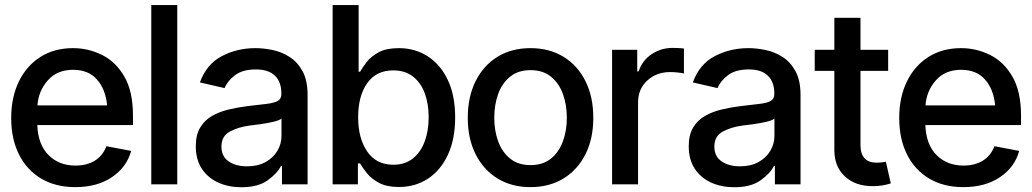

<svg xmlns="http://www.w3.org/2000/svg" viewBox="-20 -748 4186 779"><path d="M285.6 11.2Q205.1 11.2 146.7 -23.7Q88.4 -58.6 56.9 -121.6Q25.4 -184.6 25.4 -269Q25.4 -353 56.4 -417Q87.4 -481 143.8 -516.8Q200.2 -552.7 276.4 -552.7Q338.4 -552.7 394 -525.1Q449.7 -497.6 484.6 -437.3Q519.5 -377 519.5 -278.8V-240.7H131.3Q134.3 -161.6 176.8 -118.9Q219.2 -76.2 286.6 -76.2Q331.5 -76.2 364.3 -95.9Q397 -115.7 411.6 -154.8L512.2 -135.7Q494.1 -69.8 434.3 -29.3Q374.5 11.2 285.6 11.2ZM276.4 -464.8Q211.9 -464.8 174.1 -422.1Q136.2 -379.4 131.8 -320.3H414.6Q408.7 -384.8 374 -424.8Q339.4 -464.8 276.4 -464.8Z M699.2 -727.5V0H593.8V-727.5Z M959 11.7Q907.2 11.7 865.2 -7.3Q823.2 -26.4 798.8 -63.5Q774.4 -100.6 774.4 -154.3Q774.4 -200.7 792.2 -230.5Q810.1 -260.3 840.3 -277.6Q870.6 -294.9 908 -303.7Q945.3 -312.5 983.9 -317.4Q1032.7 -322.8 1063.2 -326.7Q1093.8 -330.6 1107.7 -338.9Q1121.6 -347.2 1121.6 -366.7V-369.1Q1121.6 -415.5 1095.5 -440.9Q1069.3 -466.3 1018.1 -466.3Q964.4 -466.3 933.6 -442.9Q902.8 -419.4 891.1 -390.6L791 -413.6Q817.9 -487.8 880.1 -520.3Q942.4 -552.7 1016.1 -552.7Q1048.8 -552.7 1085.7 -545.2Q1122.6 -537.6 1154.8 -517.1Q1187 -496.6 1207.5 -459.2Q1228 -421.9 1228 -362.3V0H1124V-74.7H1120.1Q1105 -44.4 1065.9 -16.4Q1026.9 11.7 959 11.7ZM981.9 -73.2Q1026.4 -73.2 1057.6 -90.6Q1088.9 -107.9 1105.5 -136.2Q1122.1 -164.6 1122.1 -196.3V-267.1Q1114.3 -259.8 1089.4 -253.9Q1064.5 -248 1036.1 -244.1Q1007.8 -240.2 990.7 -238.3Q944.8 -231.9 911.6 -213.6Q878.4 -195.3 878.4 -152.8Q878.4 -113.3 907.7 -93.3Q937 -73.2 981.9 -73.2Z M1598.6 10.7Q1549.3 10.7 1518.1 -5.9Q1486.8 -22.5 1468.8 -45.2Q1450.7 -67.9 1440.9 -85H1432.1V0H1329.6V-727.5H1435.1V-457H1440.9Q1450.7 -474.1 1468 -496.6Q1485.4 -519 1516.4 -535.9Q1547.4 -552.7 1598.1 -552.7Q1664.1 -552.7 1715.8 -519.3Q1767.6 -485.8 1797.1 -423.1Q1826.7 -360.4 1826.7 -271.5Q1826.7 -183.6 1797.4 -120.4Q1768.1 -57.1 1716.6 -23.2Q1665 10.7 1598.6 10.7ZM1575.7 -79.6Q1623 -79.6 1655 -105Q1687 -130.4 1703.1 -174.1Q1719.2 -217.8 1719.2 -272.5Q1719.2 -326.7 1703.4 -369.6Q1687.5 -412.6 1655.5 -437.5Q1623.5 -462.4 1575.7 -462.4Q1506.3 -462.4 1469.7 -410.4Q1433.1 -358.4 1433.1 -272.5Q1433.1 -186.5 1470 -133.1Q1506.8 -79.6 1575.7 -79.6Z M2132.3 11.2Q2055.7 11.2 1998.5 -23.9Q1941.4 -59.1 1909.7 -122.3Q1877.9 -185.5 1877.9 -270Q1877.9 -355 1909.7 -418.7Q1941.4 -482.4 1998.5 -517.6Q2055.7 -552.7 2132.3 -552.7Q2209 -552.7 2266.4 -517.6Q2323.7 -482.4 2355.5 -418.7Q2387.2 -355 2387.2 -270Q2387.2 -185.5 2355.5 -122.3Q2323.7 -59.1 2266.4 -23.9Q2209 11.2 2132.3 11.2ZM2132.3 -78.1Q2182.6 -78.1 2215.3 -104.5Q2248 -130.9 2263.9 -174.6Q2279.8 -218.3 2279.8 -270Q2279.8 -322.8 2263.9 -366.7Q2248 -410.6 2215.3 -437Q2182.6 -463.4 2132.3 -463.4Q2082.5 -463.4 2049.8 -437Q2017.1 -410.6 2001.2 -366.7Q1985.4 -322.8 1985.4 -270Q1985.4 -218.3 2001.2 -174.6Q2017.1 -130.9 2049.8 -104.5Q2082.5 -78.1 2132.3 -78.1Z M2463.4 0V-545.9H2565.4V-458.5H2571.3Q2585.9 -502.9 2624 -528.3Q2662.1 -553.7 2710 -553.7Q2719.7 -553.7 2733.2 -553Q2746.6 -552.2 2754.9 -551.3V-449.7Q2748.5 -451.7 2732.2 -453.6Q2715.8 -455.6 2699.2 -455.6Q2643.1 -455.6 2606 -421.1Q2568.8 -386.7 2568.8 -332.5V0Z M2959 11.7Q2907.2 11.7 2865.2 -7.3Q2823.2 -26.4 2798.8 -63.5Q2774.4 -100.6 2774.4 -154.3Q2774.4 -200.7 2792.2 -230.5Q2810.1 -260.3 2840.3 -277.6Q2870.6 -294.9 2908 -303.7Q2945.3 -312.5 2983.9 -317.4Q3032.7 -322.8 3063.2 -326.7Q3093.8 -330.6 3107.7 -338.9Q3121.6 -347.2 3121.6 -366.7V-369.1Q3121.6 -415.5 3095.5 -440.9Q3069.3 -466.3 3018.1 -466.3Q2964.4 -466.3 2933.6 -442.9Q2902.8 -419.4 2891.1 -390.6L2791 -413.6Q2817.9 -487.8 2880.1 -520.3Q2942.4 -552.7 3016.1 -552.7Q3048.8 -552.7 3085.7 -545.2Q3122.6 -537.6 3154.8 -517.1Q3187 -496.6 3207.5 -459.2Q3228 -421.9 3228 -362.3V0H3124V-74.7H3120.1Q3105 -44.4 3065.9 -16.4Q3026.9 11.7 2959 11.7ZM2981.9 -73.2Q3026.4 -73.2 3057.6 -90.6Q3088.9 -107.9 3105.5 -136.2Q3122.1 -164.6 3122.1 -196.3V-267.1Q3114.3 -259.8 3089.4 -253.9Q3064.5 -248 3036.1 -244.1Q3007.8 -240.2 2990.7 -238.3Q2944.8 -231.9 2911.6 -213.6Q2878.4 -195.3 2878.4 -152.8Q2878.4 -113.3 2907.7 -93.3Q2937 -73.2 2981.9 -73.2Z M3583.5 -545.9V-460.4H3471.2V-160.2Q3471.2 -87.9 3537.1 -87.9Q3554.2 -87.9 3574.2 -91.8L3594.2 -3.9Q3560.1 7.3 3521 7.3Q3450.2 7.3 3407.7 -32.5Q3365.2 -72.3 3365.2 -138.7V-460.4H3285.6V-545.9H3365.2V-675.8H3471.2V-545.9Z M3888.7 11.2Q3808.1 11.2 3749.8 -23.7Q3691.4 -58.6 3659.9 -121.6Q3628.4 -184.6 3628.4 -269Q3628.4 -353 3659.4 -417Q3690.4 -481 3746.8 -516.8Q3803.2 -552.7 3879.4 -552.7Q3941.4 -552.7 3997.1 -525.1Q4052.7 -497.6 4087.6 -437.3Q4122.6 -377 4122.6 -278.8V-240.7H3734.4Q3737.3 -161.6 3779.8 -118.9Q3822.3 -76.2 3889.6 -76.2Q3934.6 -76.2 3967.3 -95.9Q4000 -115.7 4014.6 -154.8L4115.2 -135.7Q4097.2 -69.8 4037.4 -29.3Q3977.5 11.2 3888.7 11.2ZM3879.4 -464.8Q3814.9 -464.8 3777.1 -422.1Q3739.3 -379.4 3734.9 -320.3H4017.6Q4011.7 -384.8 3977.1 -424.8Q3942.4 -464.8 3879.4 -464.8Z"/></svg>

Font: Inter Tight Medium
Style: Regular
Weight: 500
Designer: Rasmus Andersson
Foundry: rsms
Version: Version 3.004; ttfautohint (v1.8.4.7-5d5b)